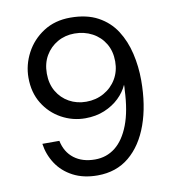

<svg xmlns="http://www.w3.org/2000/svg" viewBox="-81 -784 787 868"><g transform="rotate(-10 312.0 -350.0)"><path d="M298 12Q233 12 185.5 -13Q138 -38 110.5 -80Q83 -122 76 -172H154Q165 -119 203 -90Q241 -61 299 -61Q352 -61 392 -92.5Q432 -124 456.5 -187.5Q481 -251 485 -348Q486 -354 486 -359.5Q486 -365 486 -371Q472 -339 444 -312Q416 -285 376.5 -268.5Q337 -252 288 -252Q230 -252 179 -280Q128 -308 97 -358.5Q66 -409 66 -477Q66 -536 94.5 -590Q123 -644 175.5 -678Q228 -712 299 -712Q374 -712 425.5 -684Q477 -656 507.5 -608.5Q538 -561 552 -501Q566 -441 566 -378Q566 -263 534.5 -175Q503 -87 443.5 -37.5Q384 12 298 12ZM305 -325Q350 -325 386.5 -345.5Q423 -366 444 -401.5Q465 -437 465 -482Q465 -529 444 -564Q423 -599 386.5 -618.5Q350 -638 305 -638Q262 -638 227 -618Q192 -598 171.5 -563Q151 -528 151 -481Q151 -434 171.5 -399Q192 -364 227 -344.5Q262 -325 305 -325Z"/></g></svg>

Font: DM Sans 9pt
Style: Regular
Weight: 400
Designer: Colophon Foundry, Jonny Pinhorn
Foundry: Colophon Foundry
Version: Version 4.004;gftools[0.9.30]